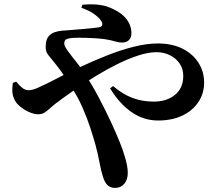

<svg xmlns="http://www.w3.org/2000/svg" viewBox="-20 -820 1040 907"><path d="M364.6 -783 369 -797.5Q447.5 -804.8 496.1 -785.3Q544.6 -765.8 568 -740.7Q584.9 -722.5 592.9 -703.4Q600.8 -684.3 600.8 -663.7Q600.8 -641.4 588.5 -630.1Q576.2 -618.9 556.4 -618.9Q541.5 -618.9 522.9 -624.5Q504.3 -630.1 488.9 -632.5Q472.3 -636 444.5 -638.2Q416.6 -640.4 385.2 -641.3Q353.8 -642.2 324.8 -641.1Q306.6 -640 295 -635.3Q283.5 -630.5 283.5 -614.3Q283.5 -602.3 300.4 -579.2Q317.3 -556 340.2 -527.8Q363.1 -499.7 380.5 -471.4Q415.3 -418.7 446.6 -359.5Q477.9 -300.4 503.2 -245.7Q528.4 -191.1 544.3 -151.8Q559.5 -115.4 571.5 -73.9Q583.6 -32.4 583.6 -3.1Q583.6 28.2 567.4 47.9Q551.1 67.7 523.5 67.7Q501.2 67.7 487.8 54.6Q474.3 41.6 465.7 12.9Q457.3 -12.7 450.3 -51.3Q443.2 -90 431.3 -134.9Q421.5 -169.8 406.7 -215.6Q391.9 -261.4 369.2 -313.1Q346.6 -364.9 312.2 -416.6Q291.8 -449.8 274 -475.3Q256.2 -500.8 240.7 -519.7Q223.6 -541.7 208.5 -559.6Q193.4 -577.6 196.1 -605.8Q197.4 -633.5 209.1 -647.7Q220.7 -661.9 237.9 -667.7Q255.1 -673.5 273 -675Q290.9 -676.4 304.6 -677.4Q334.8 -680 363.2 -682.1Q391.6 -684.2 414.1 -686.8Q436.7 -689.4 448.3 -691.1Q469.3 -695.3 461.2 -715.1Q454.1 -731.2 429 -750.5Q403.9 -769.8 364.6 -783ZM56 -434.7Q69.2 -418.4 83.6 -406.2Q98 -393.9 115.3 -393.9Q133.7 -393.9 158.9 -405.4Q184.2 -416.9 210.9 -429.9Q279.1 -465.7 348.1 -498.4Q417.2 -531.1 484.4 -557.6Q551.5 -584.2 612.6 -599.4Q673.7 -614.7 724.9 -614.7Q793.1 -614.7 842.3 -590Q891.5 -565.2 917.8 -523.2Q944.2 -481.3 944.2 -429.6Q944.2 -378.5 917 -337.7Q889.8 -296.9 841 -273.8Q792.2 -250.7 726.8 -250.7Q658.9 -250.7 601.5 -290.4Q544.1 -330.1 500.2 -402.6L514.1 -413.5Q559 -375.1 605.6 -357.5Q652.1 -340 706.2 -340Q767.1 -340 806.4 -371.8Q845.7 -403.7 845.7 -461.6Q845.7 -495.2 828.3 -520.3Q810.9 -545.4 782.3 -559.4Q753.7 -573.5 719.7 -573.5Q681.1 -573.5 633.6 -558.1Q586.2 -542.7 534.9 -517.4Q483.6 -492.1 432.1 -460.5Q380.7 -428.9 332.8 -395.8Q285 -362.6 245.1 -332.6Q227.6 -319.1 214.3 -306.8Q201 -294.6 189 -287.4Q177.1 -280.2 160.1 -280.2Q143.3 -280.2 122.2 -288.7Q101.1 -297.2 82.6 -311Q64.1 -324.9 54.6 -338.6Q43.5 -355.5 39.8 -374.7Q36 -394 40.6 -428.1Z"/></svg>

Font: Noto Serif TC
Style: Regular
Weight: 200
Designer: Ryoko NISHIZUKA 西塚涼子 (kana & ideographs); Frank Grießhammer (Latin, Greek & Cyrillic); Wenlong ZHANG 张文龙 (bopomofo); San
Foundry: Adobe
Version: Version 2.001;hotconv 1.1.0;makeotfexe 2.6.0